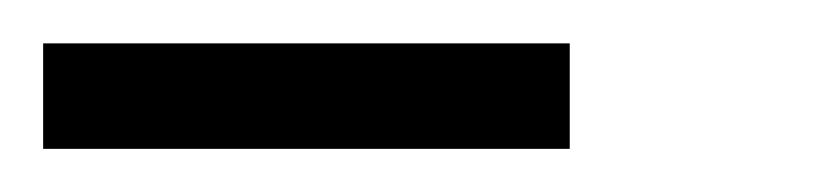

<svg xmlns="http://www.w3.org/2000/svg" viewBox="-20 -338 382 89"><path d="M244.1 -269V-317.9H0V-269Z"/></svg>

Font: Daray
Style: Regular
Weight: 400
Designer: Maxim Raikov
Foundry: Maxim Raikov
Version: Version 1.00 May 24, 2021, initial release